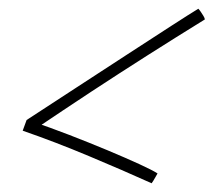

<svg xmlns="http://www.w3.org/2000/svg" viewBox="-20 -566 490 440"><path d="M434.5 -546Q437 -543.5 440.2 -538.8Q443.5 -534 446.2 -529.5Q449 -525 449.5 -521.5Q381.5 -479.5 317 -438.5Q252.5 -397.5 189 -355.8Q125.5 -314 59.5 -269.5L56 -287Q94 -274 138.8 -256.8Q183.5 -239.5 226 -221.8Q268.5 -204 299.5 -189.8Q330.5 -175.5 341 -168.5Q340 -166.5 337.2 -161.8Q334.5 -157 331.8 -152.5Q329 -148 327.5 -146Q261 -176 184 -208.2Q107 -240.5 32 -266.5L41 -291Q94 -325.5 154.5 -365Q215 -404.5 272 -441.5Q329 -478.5 372.2 -506.5Q415.5 -534.5 434.5 -546Z"/></svg>

Font: Grandstander Thin
Style: Italic
Weight: 100
Italic angle: -15°
Designer: Tyler Finck
Foundry: Etcetera Type Co
Version: Version 1.200